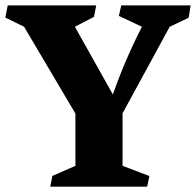

<svg xmlns="http://www.w3.org/2000/svg" viewBox="-40 -696 731 716"><path d="M241.2 -77.6V-272.5L49.8 -596.2L-20 -630.4L-11.2 -675.8H318.8L310.5 -633.3L239.3 -596.2L380.9 -343.8Q426.8 -474.6 489.3 -596.2L403.3 -636.7L412.1 -675.8H670.9L663.6 -629.9L592.8 -596.2L417 -273.4V-77.6L517.1 -39.6L508.8 0H147.5L155.3 -40Z"/></svg>

Font: Vesper Libre Heavy
Style: Regular
Weight: 900
Designer: Robert Keller & Kimya Gandhi
Foundry: Mota Italic
Version: Version 1.058